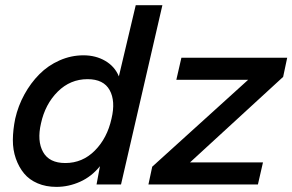

<svg xmlns="http://www.w3.org/2000/svg" viewBox="-20 -710 1125 739"><path d="M502.4 -689.9H605L445.8 0H351.6L364.7 -70.3Q332.5 -30.3 288.3 -10.5Q244.1 9.3 197.3 9.3Q156.7 9.3 124.8 -4.4Q92.8 -18.1 72.8 -42.2Q52.7 -66.4 41 -99.6Q29.3 -132.8 29.5 -171.6Q29.8 -210.4 38.6 -253.4Q49.8 -302.7 74 -346.7Q98.1 -390.6 131.6 -424.3Q165 -458 209.2 -477.5Q253.4 -497.1 301.3 -497.1Q348.6 -497.1 385.3 -475.6Q421.9 -454.1 437.5 -416ZM1085.4 -487.8 1069.8 -414.1 711.4 -85H992.2L972.7 0H551.3L565.9 -68.4L935.1 -402.8H658.7L678.2 -487.8ZM409.2 -253.4Q425.3 -320.8 402.1 -363Q378.9 -405.3 316.9 -405.3Q250.5 -405.3 202.1 -357.2Q153.8 -309.1 137.7 -234.9Q122.1 -167.5 145.8 -125Q169.4 -82.5 231.4 -82.5Q297.4 -82.5 345 -130.4Q392.6 -178.2 409.2 -253.4Z"/></svg>

Font: HK Grotesk SmBold Legacy Italic
Style: Regular
Weight: 600
Italic angle: -13°
Designer: Alfredo Marco Pradil
Foundry: Hanken Design Co.
Version: Version 2.022;PS 002.022;hotconv 1.0.88;makeotf.lib2.5.64775